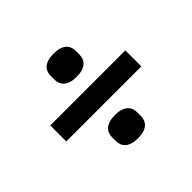

<svg xmlns="http://www.w3.org/2000/svg" viewBox="-130 -735 861 861"><g transform="rotate(-45 300.0 -304.5)"><path d="M538 -254.3V-355.8H62.1V-254.3ZM220.5 -98.7C220.5 -63.6 242.5 -36.6 300.1 -36.6C357.2 -36.6 379.3 -63.6 379.3 -98.7V-122.2C379.3 -156.6 357.2 -183.9 300.1 -183.9C242.5 -183.9 220.5 -156.6 220.5 -122.2ZM220.5 -487.9C220.5 -453.5 242.5 -426.1 300.1 -426.1C357.2 -426.1 379.3 -453.5 379.3 -487.9V-511.4C379.3 -546.5 357.2 -573.2 300.1 -573.2C242.5 -573.2 220.5 -546.5 220.5 -511.4Z"/></g></svg>

Font: Margiela Mono SemiBold
Style: Regular
Weight: 600
Designer: Mike Abbink, Paul van der Laan, Pieter van Rosmalen
Foundry: Bold Monday
Version: Version 2.003 2021